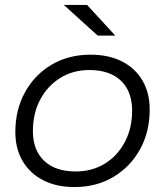

<svg xmlns="http://www.w3.org/2000/svg" viewBox="-20 -751 667 776"><path d="M281 5Q208 5 154.5 -22.5Q101 -50 71.5 -100Q42 -150 42 -218Q42 -307 81 -378Q120 -449 188.5 -489.5Q257 -530 346 -530Q419 -530 472.5 -503Q526 -476 555.5 -426Q585 -376 585 -308Q585 -218 546 -147.5Q507 -77 438.5 -36Q370 5 281 5ZM286 -58Q352 -58 403.5 -89.5Q455 -121 484.5 -177Q514 -233 514 -304Q514 -382 468.5 -425Q423 -468 341 -468Q275 -468 223.5 -436Q172 -404 142.5 -348.5Q113 -293 113 -221Q113 -144 158.5 -101Q204 -58 286 -58ZM375 -607 238 -731H332L446 -607Z"/></svg>

Font: Montserrat
Style: Italic
Weight: 400
Italic angle: -11.3°
Designer: Julieta Ulanovsky
Foundry: Julieta Ulanovsky
Version: Version 9.000; ttfautohint (v1.8.4.7-5d5b)